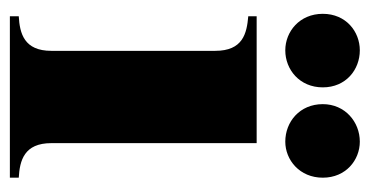

<svg xmlns="http://www.w3.org/2000/svg" viewBox="-200 -549 749 389"><g transform="rotate(90 174.5 -354.5)"><path d="M13 -18V0H340V-18C305 -20 270 -29 270 -84V-500H13V-483C48 -480 83 -472 83 -416V-84C83 -29 48 -20 13 -18ZM82 -558C121 -558 157 -587 157 -634C157 -681 121 -709 82 -709C44 -709 8 -681 8 -634C8 -587 44 -558 82 -558ZM267 -558C304 -558 340 -587 340 -634C340 -681 304 -709 267 -709C227 -709 191 -679 191 -634C191 -587 227 -558 267 -558Z"/></g></svg>

Font: Sprat Condesed
Style: Bold
Weight: 700
Width: 3
Designer: Ethan Nakache
Foundry: Collletttivo
Version: Version 2.000;Glyphs 3.2 (3217)